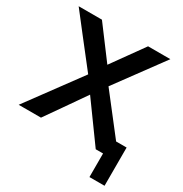

<svg xmlns="http://www.w3.org/2000/svg" viewBox="-194 -844 1104 1157"><g transform="rotate(30 358.0 -265.5)"><path d="M4 0 275 -368Q226 -430 128 -556Q30 -682 20 -695H182L346 -476Q369 -508 422 -582Q475 -656 503 -695H658L417 -367L623 -102H696V164H591V0H540L346 -268Q310 -215 238.5 -113.5Q167 -12 159 0Z"/></g></svg>

Font: Coval
Style: Bold
Weight: 700
Foundry: Context Ltd
Version: Version 001.000